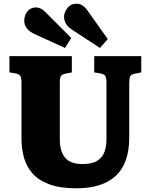

<svg xmlns="http://www.w3.org/2000/svg" viewBox="-20 -1003 812 1037"><path d="M392 14Q303 14 245 -8Q187 -30 154.5 -67.5Q122 -105 109 -153.5Q96 -202 96 -255V-556Q96 -583 89.5 -593Q83 -603 62 -607L31 -612V-700H368V-612L333 -605Q315 -602 309 -591.5Q303 -581 303 -556V-251Q303 -187 331 -152Q359 -117 426 -117Q477 -117 505 -134.5Q533 -152 544 -182Q555 -212 555 -250V-556Q555 -583 548.5 -593Q542 -603 520 -607L489 -612V-700H743V-612L709 -605Q689 -602 683.5 -591Q678 -580 678 -552V-260Q678 -121 605.5 -53.5Q533 14 392 14ZM520 -744 379 -836Q350 -854 338 -872Q326 -890 326 -913Q326 -936 344 -959.5Q362 -983 394 -983Q408 -983 422.5 -975.5Q437 -968 452 -947L562 -792ZM331 -744 169 -818Q111 -844 111 -891Q111 -920 128.5 -941.5Q146 -963 174 -963Q187 -963 200.5 -956.5Q214 -950 230 -933L365 -798Z"/></svg>

Font: Literata 12pt ExtraBold
Style: Regular
Weight: 800
Designer: Latin by Veronika Burian and Jose Scaglione. Greek by Irene Vlachou. Cyrillic by Vera Evstafieva.
Foundry: TypeTogether
Version: Version 3.002